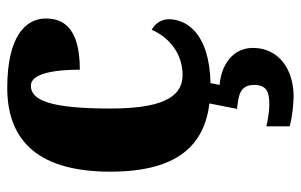

<svg xmlns="http://www.w3.org/2000/svg" viewBox="-170 -420 829 529"><g transform="rotate(-90 244.5 -155.5)"><path d="M243 239C319 239 377 197 377 127C377 73 333 40 275 35L280 10C416 7 456 -55 456 -105C456 -125 445 -142 427 -152C406 -104 362 -67 302 -67C236 -67 210 -135 210 -267C210 -435 234 -485 273 -485C306 -485 317 -422 317 -350C440 -350 458 -402 458 -444C458 -498 411 -550 267 -550C138 -550 36 -483 36 -266C36 -81 109 -7 224 7L209 83C246 87 275 91 275 130C275 165 255 172 221 172C205 172 183 169 161 164V228C183 235 226 239 243 239Z"/></g></svg>

Font: Noto Serif Myanmar Condensed Black
Style: Regular
Weight: 900
Width: 3
Designer: Ben Mitchell and the Monotype Design Team
Foundry: Monotype Imaging Inc.
Version: Version 2.106